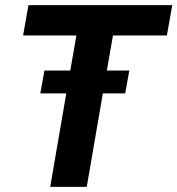

<svg xmlns="http://www.w3.org/2000/svg" viewBox="-20 -731 694 751"><path d="M485.8 -455.1H397.9L421.9 -592.3H632.8L653.8 -710.9H91.3L70.3 -592.3H278.8L254.9 -455.1H153.8L137.7 -365.7H239.3L176.3 0H319.3L382.3 -365.7H469.7Z"/></svg>

Font: Roboto
Style: Bold Italic
Weight: 700
Italic angle: -12°
Designer: Google
Version: Version 2.137; 2017